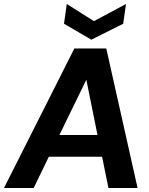

<svg xmlns="http://www.w3.org/2000/svg" viewBox="-53 -943 747 963"><path d="M-33 0 320 -700H480L637 0H491L459 -157H192L116 0ZM245 -266H436L380 -543ZM405 -744 268 -824 282 -923 418 -837 579 -923 565 -824Z"/></svg>

Font: Host Grotesk ExtraBold
Style: Italic
Weight: 800
Italic angle: -8°
Designer: Doğukan Karapınar
Foundry: Element Type
Version: Version 1.003; ttfautohint (v1.8.4.7-5d5b)